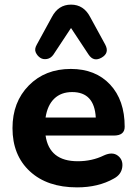

<svg xmlns="http://www.w3.org/2000/svg" viewBox="-20 -799 589 830"><path d="M370 -725 435 -606Q454 -570 419.5 -550Q385 -530 363 -563L287 -678L211 -563Q200 -547 183 -544Q166 -541 153.5 -549.5Q141 -558 134.5 -572.5Q128 -587 139 -606L204 -725Q232 -779 287 -779Q342 -779 370 -725ZM313 11Q184 11 109 -58.5Q34 -128 34 -245Q34 -358 104.5 -429.5Q175 -501 286 -501Q393 -501 456 -433.5Q519 -366 519 -251Q519 -213 472 -213H177Q193 -102 316 -102Q378 -102 429 -127Q466 -144 489.5 -126Q513 -108 508.5 -76Q504 -44 472 -27Q405 11 313 11ZM292 -401Q244 -401 214.5 -372.5Q185 -344 177 -291H394Q388 -401 292 -401Z"/></svg>

Font: Nunito ExtraBold
Style: Regular
Weight: 800
Designer: Vernon Adams
Foundry: Vernon Adams
Version: Version 3.602